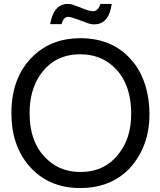

<svg xmlns="http://www.w3.org/2000/svg" viewBox="-20 -936 818 979"><path d="M389.2 -741.2Q563 -741.2 660.2 -618.2L661.1 -617.2L663.1 -615.2Q723.1 -536.1 737.8 -421.9Q742.2 -389.2 742.2 -353Q742.2 -205.1 660.2 -100.1Q640.1 -74.2 616.2 -54.2Q524.9 22.9 390.1 22.9Q223.1 22.9 125 -94.2Q38.1 -198.2 38.1 -358.9Q38.1 -543 148.9 -649.9Q244.1 -741.2 389.2 -741.2ZM389.2 -659.2Q258.8 -659.2 187 -557.1Q130.9 -478 130.9 -358.9Q130.9 -201.2 226.1 -118.2Q293 -59.1 390.1 -59.1Q519 -59.1 590.8 -159.2Q648.9 -236.8 648.9 -355Q648.9 -520 550.8 -603Q484.9 -659.2 389.2 -659.2ZM492.2 -916H549.8Q535.2 -812 460.9 -812H453.1Q443.8 -813 433.1 -815.9L376 -836.9Q340.8 -850.1 327.1 -850.1Q304.2 -850.1 293.9 -813H235.8Q252 -905.8 311 -915Q315.9 -916 321.8 -916L337.9 -915Q341.8 -915 347.2 -913.1H348.1L392.1 -897L403.8 -892.1Q437 -878.9 455.1 -878.9Q480 -878.9 492.2 -916Z"/></svg>

Font: SolaimanLipiNormal
Style: Normal
Weight: 400
Designer: Solaiman Karim
Version: Version 1.6.1 ; ttfautohint (v1.5.65-e2d9)